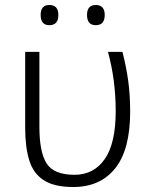

<svg xmlns="http://www.w3.org/2000/svg" viewBox="-20 -740 614 770"><path d="M274 10Q197 10 155 -17.5Q113 -45 97 -98Q81 -151 81 -227V-532H138V-231Q138 -130 167 -84.5Q196 -39 279 -39Q356 -39 400 -102Q444 -165 444 -294Q444 -419 413 -532H471Q486 -474 494 -417Q502 -360 502 -292Q502 -140 442 -65Q382 10 274 10ZM143 -680Q143 -720 178 -720Q214 -720 214 -680Q214 -639 178 -639Q143 -639 143 -680ZM329 -680Q329 -720 364 -720Q400 -720 400 -680Q400 -639 364 -639Q329 -639 329 -680Z"/></svg>

Font: RS Noto Sans Light
Style: Regular
Weight: 300
Designer: Monotype Design Team
Foundry: Monotype Imaging Inc.
Version: Version 3.10